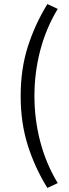

<svg xmlns="http://www.w3.org/2000/svg" viewBox="-20 -752 343 948"><path d="M214 176Q152 76 117 -35Q82 -146 82 -278Q82 -410 117 -520.5Q152 -631 214 -732L265 -708Q207 -612 178.5 -502.5Q150 -393 150 -278Q150 -163 178.5 -53.5Q207 56 265 152L214 176Z"/></svg>

Font: Myanmar Sanpya
Style: Regular
Weight: 400
Designer: Danh Hong
Foundry: Google Inc.
Version: Version 2.00 November 22, 2015